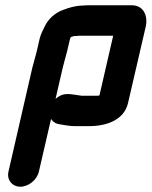

<svg xmlns="http://www.w3.org/2000/svg" viewBox="-20 -483 573 726"><path d="M233 -286 245 -337 248 -343C252 -344 257 -346 262 -347H270C277 -348 283 -348 287 -348H408L356 -122C351 -121 347 -121 343 -121H290C288 -121 286 -121 283 -122C279 -122 275 -123 269 -124C238 -128 217 -133 190 -109L217 -226C220 -240 230 -274 233 -286ZM479 -463H314C309 -463 302 -463 293 -462C273 -462 253 -457 237 -452L220 -446C190 -436 162 -412 148 -381C141 -367 134 -353 130 -337L118 -285C115 -272 105 -239 102 -226L12 166C5 197 26 223 57 223C88 223 120 197 127 166L173 -33C180 -23 188 -17 200 -14C220 -11 241 -6 263 -6H316C383 -6 449 -29 464 -93L531 -382C540 -423 523 -463 479 -463Z"/></svg>

Font: Electronic
Style: UltHvIt
Weight: 900
Version: Version 1.011